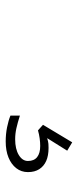

<svg xmlns="http://www.w3.org/2000/svg" viewBox="185 -244 279 690"><g transform="rotate(90 325.0 100.5)"><path d="M489 220Q462 220 437.5 215Q413 210 396 203V169Q421 177 441 181.5Q461 186 481 186Q516 186 537.5 173Q559 160 559 140Q559 118 545 107Q531 96 505 96Q492 96 477.5 98Q463 100 449 104L429 86L492 -19L522 -1L477 71Q490 67 497.5 66.5Q505 66 512 66Q540 66 559 74.5Q578 83 588.5 99.5Q599 116 599 140Q599 164 585 182Q571 200 546.5 210Q522 220 489 220Z"/></g></svg>

Font: Azeret Mono Thin
Style: Regular
Weight: 100
Designer: Martin Vácha
Foundry: Displaay
Version: Version 1.002